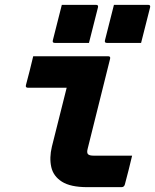

<svg xmlns="http://www.w3.org/2000/svg" viewBox="-20 -772 640 792"><path d="M117 -540H426Q437 -540 434 -529Q411 -437 388 -344.5Q365 -252 342 -160Q337 -142 343 -136Q349 -130 365 -130H525Q518 -101 510.5 -70.5Q503 -40 495 -11Q492 0 481 0H340Q271 0 235.5 -22.5Q200 -45 191.5 -83Q183 -121 194 -167Q209 -228 224.5 -288.5Q240 -349 255 -410H96Q84 -410 87 -421Q95 -450 102.5 -480.5Q110 -511 117 -540ZM235 -752H376Q387 -752 384 -741L347 -595H206Q195 -595 198 -606ZM450 -752H591Q602 -752 599 -741L562 -595H421Q410 -595 413 -606Z"/></svg>

Font: Recursive Mn Lnr St XBd
Style: Italic
Weight: 800
Italic angle: -15°
Monospace: yes
Version: Version 1.079;hotconv 1.0.112;makeotfexe 2.5.65598; ttfautoh